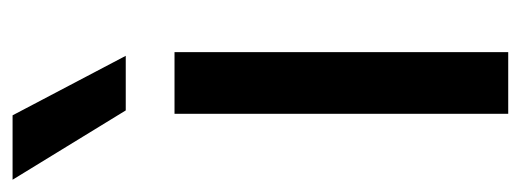

<svg xmlns="http://www.w3.org/2000/svg" viewBox="-330 -560 848 313"><g transform="rotate(-90 94.5 -404.0)"><path d="M65 0V-544H165.5V0ZM70.5 -623.5 -42.5 -808H62.5L159.5 -623.5Z"/></g></svg>

Font: Encode Sans SmCnd Md
Style: Regular
Weight: 500
Width: 4
Designer: Multiple Designers
Foundry: Impallari Type
Version: Version 3.002; ttfautohint (v1.8.3) -l 8 -r 50 -G 200 -x 14 